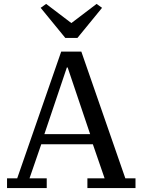

<svg xmlns="http://www.w3.org/2000/svg" viewBox="-20 -962 729 982"><path d="M16 -50H68L293 -698H396L621 -50H673V0H427V-50H515L455 -224H191L131 -50H219V0H16ZM207 -276H441L326 -617H322ZM188 -922 216 -942 345 -844 474 -942 502 -922 376 -768H314Z"/></svg>

Font: IBM Plex Serif Text
Style: Regular
Weight: 450
Designer: Mike Abbink, Paul van der Laan, Pieter van Rosmalen
Foundry: Bold Monday
Version: Version 3.001